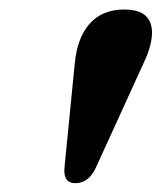

<svg xmlns="http://www.w3.org/2000/svg" viewBox="-20 -810 348 414"><path d="M142.5 -415Q116 -415 119 -448.5L141 -671Q146 -728 173.2 -758.8Q200.5 -789.5 248 -789.5Q295.5 -789.5 305.2 -758Q315 -726.5 288.5 -671.5L186.5 -448Q171 -415 142.5 -415Z"/></svg>

Font: Fraunces 72pt Soft
Style: Bold Italic
Weight: 700
Italic angle: -16°
Version: Version 1.000;[b76b70a41]